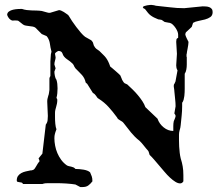

<svg xmlns="http://www.w3.org/2000/svg" viewBox="-20 -735 902 772"><path d="M106 -49.8 113.3 -51.8Q117.2 -53.7 120.1 -57.9Q123 -62 125.7 -66.9Q128.4 -71.8 131.6 -76.9Q134.8 -82 138.7 -85.9Q138.7 -91.3 137 -93.8Q135.3 -96.2 135.3 -98.6L150.4 -117.2L164.1 -233.9Q170.4 -242.2 171.4 -251.5Q172.4 -260.7 172.4 -268.6L169.9 -326.2Q169.9 -334 171.1 -338.4Q172.4 -342.8 174.3 -350.6Q176.3 -355 177 -361.6Q177.7 -368.2 178.7 -373.5V-418.9Q178.7 -421.4 180.2 -424.8Q181.6 -428.2 182.6 -429.2V-488.3L184.6 -517.1Q185.1 -517.6 186 -522.5Q187 -527.3 187 -527.8Q182.6 -543.5 180.7 -558.8Q178.7 -574.2 169.9 -586.9Q168.9 -586.9 168.5 -588.4Q168 -588.9 167.5 -589.8L147.9 -598.1L122.6 -623.5Q118.2 -627 111.3 -628.2Q104.5 -629.4 97.4 -630.1Q90.3 -630.9 83.5 -632.1Q76.7 -633.3 72.3 -636.7L56.2 -649.4Q53.7 -651.9 50 -652.3Q46.4 -652.8 41 -652.8L28.8 -652.3Q22 -654.8 16.8 -660.6Q11.7 -666.5 8.8 -674.8Q8.8 -683.6 15.9 -688.7Q22.9 -693.8 32.7 -696Q42.5 -698.2 52.5 -698.7Q62.5 -699.2 67.9 -699.2Q78.1 -695.8 87.6 -694.6Q97.2 -693.4 107.2 -693.1Q117.2 -692.9 127.2 -692.6Q137.2 -692.4 147.9 -690.9Q148.4 -690.9 152.3 -689.7Q156.2 -688.5 160.9 -687.3Q165.5 -686 169.9 -684.8Q174.3 -683.6 175.3 -683.6H181.6L217.3 -694.3Q221.2 -694.3 226.3 -692.1Q231.4 -689.9 236.6 -686.8Q241.7 -683.6 246.3 -680.2Q251 -676.8 253.9 -674.8L256.8 -670.9Q261.7 -662.1 269.8 -650.1Q277.8 -638.2 286.9 -626.2Q295.9 -614.3 305.2 -603.5Q314.5 -592.8 322.3 -586.9L345.7 -573.7Q347.7 -572.8 350.6 -568.8Q353.5 -564.9 353.5 -564.5L357.4 -551.8Q360.4 -546.4 362.5 -543.7Q364.7 -541 366.9 -539.1Q369.1 -537.1 372.1 -535.4Q375 -533.7 379.4 -530.3Q388.7 -521 395.3 -514.6Q401.9 -508.3 406.5 -502Q411.1 -495.6 415 -487.8Q418.9 -480 423.3 -467.3Q423.8 -467.3 430.4 -461.7Q437 -456.1 444.6 -449.5Q452.1 -442.9 458.3 -437.3Q464.4 -431.6 463.9 -431.6L469.2 -418.9Q469.2 -417.5 470.7 -414.8Q472.2 -412.1 473.9 -409.2Q475.6 -406.2 477.5 -403.8Q479.5 -401.4 481 -400.4L491.7 -395.5Q502 -386.2 513.2 -375.2Q524.4 -364.3 534.4 -352.3Q544.4 -340.3 552.5 -328.1Q560.5 -315.9 564.5 -304.2L613.3 -257.8Q620.6 -236.8 638.2 -222.7Q655.8 -208.5 676.8 -208.5V-228Q676.8 -232.4 677.2 -237.8Q677.7 -243.2 678.7 -247.6Q678.7 -248 679.9 -250.5Q681.2 -252.9 682.4 -256.3Q683.6 -259.8 684.8 -262.9Q686 -266.1 686 -267.6Q686 -272.9 683.6 -275.1Q681.2 -277.3 681.2 -279.8L686 -307.6Q686 -320.8 684.1 -337.4Q682.1 -354 681.2 -366.7Q681.2 -367.7 680.9 -370.6Q680.7 -373.5 680.2 -377Q679.7 -380.4 679.2 -383.3Q678.7 -386.2 678.7 -387.7V-388.7Q678.7 -393.1 679.7 -396Q680.2 -397.5 681.2 -397.9L685.5 -407.2L693.8 -452.1Q690.4 -457.5 689.5 -462.6Q688.5 -467.8 688.5 -472.2L691.4 -518.6L688.5 -566.9Q688.5 -572.3 689.5 -576.4Q690.4 -580.6 696.3 -583V-595.7Q696.3 -601.6 693.4 -608.9Q690.4 -616.2 685.5 -623.3Q680.7 -630.4 674.8 -636Q668.9 -641.6 662.6 -643.1Q661.6 -643.1 658.7 -643.6Q655.8 -644 652.3 -644.8Q648.9 -645.5 645.8 -646Q642.6 -646.5 641.6 -647L630.4 -654.8Q629.4 -655.3 623.8 -656.2Q618.2 -657.2 616.2 -657.2Q606.4 -661.1 599.1 -664.8Q591.8 -668.5 585.9 -672.9Q580.1 -677.2 575.2 -683.1Q570.3 -689 564.5 -696.8Q562 -700.2 559.3 -700.4Q556.6 -700.7 554.2 -706.1Q555.2 -709 560.3 -710.7Q565.4 -712.4 571.5 -713.6Q577.6 -714.8 583 -715.1Q588.4 -715.3 589.8 -715.3Q592.3 -715.3 592.3 -714.8Q594.2 -714.8 599.4 -713.9Q604.5 -712.9 606.9 -711.9Q637.7 -709 664.3 -705.6Q690.9 -702.1 720.7 -702.1L794.9 -709.5Q801.3 -709.5 808.3 -709Q815.4 -708.5 821.3 -706.3Q827.1 -704.1 831.1 -699.5Q835 -694.8 835 -686.5Q835 -672.9 825.9 -666.5Q816.9 -660.2 804.2 -656.7Q791.5 -653.3 778.3 -650.9Q765.1 -648.4 756.3 -643.1L751 -627L727.5 -605Q726.6 -604 725.8 -600.8Q725.1 -597.7 725.1 -595.7Q725.6 -593.3 727.1 -589.4Q728.5 -585.4 730.5 -581.5Q732.4 -577.6 734.4 -573.7Q736.3 -569.8 737.8 -566.9V-564.5Q737.8 -561 736.8 -554.2Q735.8 -547.4 734.4 -540Q732.9 -532.7 731.9 -526.9Q731 -521 731 -519.5Q730 -518.6 730 -513.7Q730 -511.2 730 -508.8Q730 -506.3 731 -505.4V-475.6Q731 -465.3 729.2 -455.3Q727.5 -445.3 722.7 -438.5V-378.4Q722.7 -372.1 722.4 -364.3Q722.2 -356.4 721.2 -348.9Q720.2 -341.3 718.3 -334Q716.3 -326.7 712.4 -321.8V-308.1Q712.4 -288.6 710.4 -270Q708.5 -251.5 706.5 -231.4Q705.6 -221.2 702.6 -212.4Q699.7 -203.6 699.7 -193.4Q699.7 -183.1 699.7 -170.9Q699.7 -158.7 700.4 -145.8Q701.2 -132.8 702.6 -120.6Q704.1 -108.4 706.5 -98.6Q709.5 -88.9 711.4 -81.3Q713.4 -73.7 714.6 -65.9Q715.8 -58.1 716.6 -49.8Q717.3 -41.5 717.3 -30.3V-5.9Q712.4 2.4 704.1 2.4Q695.3 2.4 684.8 -4.2Q674.3 -10.7 663.3 -21Q652.3 -31.2 641.4 -44.2Q630.4 -57.1 619.6 -69.8Q608.9 -82.5 599.1 -93.8Q589.4 -105 581.5 -112.3Q580.6 -114.3 578.9 -121.1Q577.1 -127.9 574.7 -129.9Q566.9 -138.2 558.1 -149.7Q549.3 -161.1 541 -168.9Q530.8 -176.8 522.5 -185.1Q514.2 -193.4 506.8 -202.4Q499.5 -211.4 492.4 -220.7Q485.4 -230 477.5 -239.7Q474.6 -243.7 470.7 -246.3Q466.8 -249 462.6 -251.2Q458.5 -253.4 455.3 -256.1Q452.1 -258.8 450.7 -262.7Q433.6 -286.1 416.5 -304.9Q399.4 -323.7 377 -337.9Q373 -339.8 370.8 -343Q368.7 -346.2 366.5 -349.4Q364.3 -352.5 361.3 -355.7Q358.4 -358.9 353.5 -361.3Q352.5 -362.8 349.4 -367.9Q346.2 -373 342.3 -379.2Q338.4 -385.3 335 -390.9Q331.5 -396.5 330.6 -397.9L324.7 -402.8Q322.3 -413.1 318.6 -420.2Q314.9 -427.2 309.8 -433.1Q304.7 -439 298.1 -445.3Q291.5 -451.7 283.2 -460.4L278.8 -467.3Q276.4 -474.6 271.5 -479.5Q266.6 -484.4 260.7 -488.8Q254.9 -493.2 248.8 -497.3Q242.7 -501.5 238.3 -506.8Q234.9 -510.7 233.4 -514.4Q231.9 -518.1 230.5 -521.5Q229 -524.9 226.1 -527.1Q223.1 -529.3 216.3 -530.3Q213.4 -530.3 207.3 -526.1Q201.2 -522 201.2 -518.6L203.6 -504.4Q203.6 -499 201.2 -491.2Q198.7 -483.4 198.7 -475.6L203.6 -460.4L198.7 -446.8Q198.7 -439.9 200.7 -429.7Q202.6 -419.4 207 -414.1Q209.5 -406.2 210.4 -397.9Q211.4 -389.6 211.4 -379.9Q211.4 -369.1 210.4 -359.6Q209.5 -350.1 207 -341.3Q210.4 -336.9 210.4 -333.5Q210.4 -325.2 209 -318.4Q207.5 -311.5 205.8 -305.4Q204.1 -299.3 202.6 -293.5Q201.2 -287.6 201.2 -281.2V-265.1Q201.2 -258.8 201.4 -251.5Q201.7 -244.1 202.4 -237.1Q203.1 -230 204.3 -224.1Q205.6 -218.3 207 -215.3Q204.6 -209 203.1 -204.6Q201.7 -200.2 200.7 -196.3Q199.7 -192.4 199.2 -188.5Q198.7 -184.6 198.7 -179.2Q198.7 -164.6 201.7 -149.2Q204.6 -133.8 210.7 -119.4Q216.8 -105 226.1 -92.3Q235.4 -79.6 248.5 -70.3Q252.4 -67.9 257.1 -66.9Q261.7 -65.9 266.4 -64.9Q271 -64 275.4 -62Q279.8 -60.1 283.2 -55.7Q291 -55.7 299.8 -54.9Q308.6 -54.2 316.7 -52.7Q324.7 -51.3 331.5 -48.6Q338.4 -45.9 342.3 -42Q346.2 -33.2 348.9 -25.9Q351.6 -18.6 351.6 -5.9Q343.3 4.9 334.7 11Q326.2 17.1 312 17.1H302.7L283.2 6.8Q268.6 4.4 247.3 2.9Q226.1 1.5 206.5 1.5H173.3Q168 1.5 162.6 2Q157.2 2.4 150.4 4.9H72.3Q70.8 0 66.7 -1Q62.5 -2 58.1 -2.4Q53.7 -2.9 50.5 -3.9Q47.4 -4.9 47.4 -9.3Q47.4 -20.5 52.5 -27.6Q57.6 -34.7 65.7 -39.1Q73.7 -43.5 83.5 -45.7Q93.3 -47.9 102.5 -49.8Z"/></svg>

Font: IM FELL English SC
Style: Regular
Weight: 400
Designer: Igino Marini
Foundry: Igino Marini
Version: 3.00